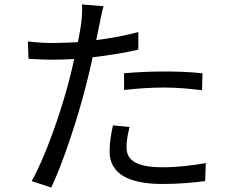

<svg xmlns="http://www.w3.org/2000/svg" viewBox="-20 -812 1040 862"><path d="M537 -408C598 -415 658 -419 720 -419C778 -419 837 -413 887 -407L889 -483C836 -489 775 -491 718 -491C654 -491 589 -488 537 -483ZM601 -668C541 -652 476 -640 412 -632L427 -705C431 -725 438 -762 445 -784L348 -792C350 -771 348 -738 345 -710C342 -690 337 -659 330 -623C292 -621 257 -619 224 -619C188 -619 152 -620 105 -626L108 -548C143 -546 179 -544 223 -544C251 -544 281 -545 313 -547C305 -511 297 -475 288 -442C251 -302 181 -101 122 1L210 30C262 -78 329 -282 365 -424C376 -466 387 -512 396 -555C465 -563 536 -574 601 -589ZM487 -249C478 -207 472 -170 472 -132C472 -34 554 14 710 14C782 14 848 8 901 1L904 -80C844 -69 775 -61 711 -61C570 -61 548 -106 548 -153C548 -178 553 -209 562 -242Z"/></svg>

Font: Source Han Sans KR Regular
Style: Regular
Weight: 400
Designer: Ryoko NISHIZUKA (kana & ideographs); Paul D. Hunt (Latin, Greek & Cyrillic); Wenlong ZHANG (bopomofo); Sandoll Communica
Foundry: Adobe Systems Incorporated
Version: Version 1.004;PS 1.004;hotconv 1.0.82;makeotf.lib2.5.63406